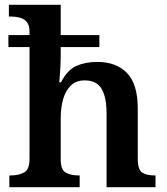

<svg xmlns="http://www.w3.org/2000/svg" viewBox="-20 -780 695 800"><path d="M19 0V-49H24Q57 -49 80 -61Q103 -73 103 -119V-584H15V-634H103V-648Q103 -675 91.5 -688.5Q80 -702 62.5 -706.5Q45 -711 28 -711H17V-760H233V-634H394V-584H233V-548Q233 -525 231.5 -499Q230 -473 228.5 -455Q227 -437 227 -437H234Q261 -489 298.5 -505.5Q336 -522 385 -522Q465 -522 509.5 -475.5Q554 -429 554 -328V-120Q554 -73 572.5 -61Q591 -49 625 -49H628V0H424V-309Q424 -374 403.5 -409.5Q383 -445 333 -445Q297 -445 275 -423.5Q253 -402 243 -366.5Q233 -331 233 -287V-115Q233 -72 254.5 -60.5Q276 -49 309 -49H312V0Z"/></svg>

Font: Noto Serif NP Hmong SemiBold
Style: Regular
Weight: 600
Designer: Dalton Maag Ltd
Foundry: Dalton Maag Ltd
Version: Version 1.001; ttfautohint (v1.8.4.7-5d5b)